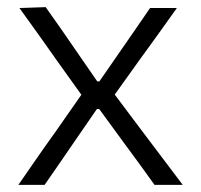

<svg xmlns="http://www.w3.org/2000/svg" viewBox="-20 -518 562 538"><path d="M31.5 0Q54.5 -33.5 71.8 -58.2Q89 -83 104.2 -104.8Q119.5 -126.5 137.5 -151.5L208 -252.5L140 -347.5Q113 -385.5 90.5 -417.5Q68 -449 34.5 -495.5L108 -498Q133.5 -462 153.5 -433.5Q173 -404.5 195.5 -372.5L252.5 -290H258.5L316 -373Q338 -404.5 357.5 -433Q376.5 -461 400.5 -495.5H475.5Q452.5 -463 436 -440Q419.5 -417 405 -397Q390 -376.5 372 -351.5L301.5 -253L378 -151Q405 -115 430.5 -81.5Q456 -48 492 0H413Q388.5 -33.5 369 -61Q349 -88 324.5 -121.5L258 -212.5H251.5L191.5 -125.5Q168 -91 148.5 -62.8Q129 -34.5 105 0Z"/></svg>

Font: Heraclito Light
Style: Regular
Weight: 300
Designer: Kostas Bartsokas (font) & Cristiano Sobral (main changes)
Foundry: Kostas Bartsokas (font) & Cristiano Sobral (main changes)
Version: Version 1.00;July 8, 2020;FontCreator 13.0.0.2655 64-bit